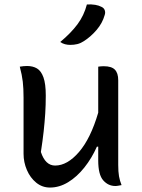

<svg xmlns="http://www.w3.org/2000/svg" viewBox="-20 -833 640 864"><path d="M102 -536Q128 -536 146.5 -525Q165 -514 175.5 -485Q186 -456 186 -403Q186 -360 183.5 -321.5Q181 -283 176.5 -242Q172 -201 164 -149Q184 -88 228 -88Q283 -88 335.5 -149Q388 -210 422 -326V-533Q429 -534 434.5 -534.5Q440 -535 447 -535Q482 -535 497 -519.5Q512 -504 512 -472V-91Q512 -60 515.5 -40Q519 -20 527 0Q520 1 513 2.5Q506 4 499 4Q467 4 444.5 -21.5Q422 -47 422 -111V-173H416Q393 -121 359.5 -79Q326 -37 286.5 -13Q247 11 205 11Q170 11 143 -11Q116 -33 101 -68Q86 -103 86 -141V-394Q86 -435 82.5 -465.5Q79 -496 69 -533Q87 -536 102 -536ZM371 -813Q413 -815 437 -802Q448 -797 451.5 -786.5Q455 -776 451 -765Q441 -729 414.5 -698Q388 -667 356 -647Q342 -638 327.5 -634.5Q313 -631 296 -631Q284 -631 272.5 -634Q261 -637 251 -644Q299 -684 328.5 -723.5Q358 -763 371 -813Z"/></svg>

Font: Recursive Sn Csl St
Style: Regular
Weight: 400
Version: Version 1.079;hotconv 1.0.112;makeotfexe 2.5.65598; ttfautoh